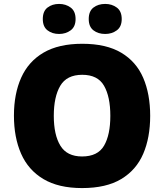

<svg xmlns="http://www.w3.org/2000/svg" viewBox="-20 -948 837 978"><path d="M745 -358Q745 -247 709.5 -164.5Q674 -82 597.5 -36Q521 10 398 10Q278 10 201 -36Q124 -82 87.5 -165Q51 -248 51 -359Q51 -470 88 -552.5Q125 -635 202 -680Q279 -725 399 -725Q521 -725 597.5 -679.5Q674 -634 709.5 -551.5Q745 -469 745 -358ZM254 -358Q254 -261 287.5 -206Q321 -151 398 -151Q478 -151 510 -206Q542 -261 542 -358Q542 -455 510 -511Q478 -567 399 -567Q320 -567 287 -511Q254 -455 254 -358ZM198 -851Q198 -891 222 -909.5Q246 -928 281 -928Q315 -928 340 -909.5Q365 -891 365 -851Q365 -812 340 -793.5Q315 -775 281 -775Q246 -775 222 -793.5Q198 -812 198 -851ZM432 -851Q432 -891 456 -909.5Q480 -928 516 -928Q550 -928 575 -909.5Q600 -891 600 -851Q600 -812 575 -793.5Q550 -775 516 -775Q480 -775 456 -793.5Q432 -812 432 -851Z"/></svg>

Font: Noto Kufi Arabic Black
Style: Regular
Weight: 900
Designer: Monotype Design Team, David Williams, Khaled Hosny
Foundry: Google LLC
Version: Version 2.109; ttfautohint (v1.8.4.7-5d5b)